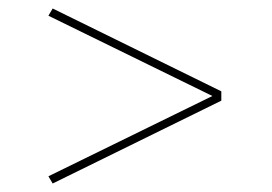

<svg xmlns="http://www.w3.org/2000/svg" viewBox="-20 -566 640 452"><path d="M104 -134 94 -151 480 -340 94 -529 104 -546 501 -351V-329Z"/></svg>

Font: Zed Sans Thin Extended
Style: Regular
Weight: 100
Width: 7
Designer: Belleve Invis
Foundry: Belleve Invis
Version: Version 1.0.0; ttfautohint (v1.8.4)